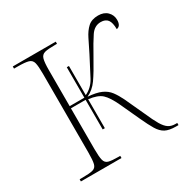

<svg xmlns="http://www.w3.org/2000/svg" viewBox="-130 -656 752 770"><g transform="rotate(-30 246.0 -271.0)"><path d="M30 0V-10H44Q76 -10 91 -14Q106 -18 110 -34Q114 -50 114 -85V-451Q114 -485 110 -501Q106 -517 90.5 -521.5Q75 -526 40 -526H24V-536H223V-526H214Q181 -526 166 -522Q151 -518 146.5 -502Q142 -486 142 -451V-284H210V-425H220V-290Q252 -305 269.5 -337.5Q287 -370 315 -425Q331 -457 344 -483.5Q357 -510 374.5 -526Q392 -542 422 -542Q449 -542 464.5 -526.5Q480 -511 480 -489Q480 -460 460 -457Q460 -487 450 -500.5Q440 -514 418 -514Q389 -514 370.5 -486.5Q352 -459 325 -410Q293 -352 272.5 -323Q252 -294 223 -281Q262 -278 284.5 -268Q307 -258 320.5 -240Q334 -222 346 -197L387 -108Q404 -69 416.5 -48Q429 -27 442 -18.5Q455 -10 473 -10H482V0H471Q439 0 421.5 -9.5Q404 -19 391 -40.5Q378 -62 361 -99L320 -188Q300 -231 281 -248.5Q262 -266 220 -271V-137H210V-274H142V-85Q142 -50 146 -34Q150 -18 164.5 -14Q179 -10 210 -10H218V0Z"/></g></svg>

Font: Noto Serif Display Condensed Thin
Style: Regular
Weight: 100
Width: 3
Designer: Monotype Design Team
Foundry: Monotype Imaging Inc.
Version: Version 2.009